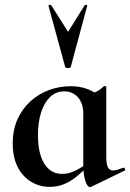

<svg xmlns="http://www.w3.org/2000/svg" viewBox="-20 -750 532 784"><path d="M182 13Q142 13 107.5 -7.5Q73 -28 52.5 -67.5Q32 -107 32 -164Q32 -220 51.5 -263Q71 -306 104.5 -336.5Q138 -367 180.5 -382.5Q223 -398 268 -398Q306 -398 337 -386.5Q368 -375 393 -352L320 -288Q320 -314 310.5 -334Q301 -354 283.5 -365.5Q266 -377 242 -377Q208 -377 184 -353.5Q160 -330 147.5 -290Q135 -250 135 -198Q135 -123 161 -81.5Q187 -40 233 -40Q253 -40 271.5 -46.5Q290 -53 307 -63.5Q324 -74 337 -84L345 -77Q324 -56 300 -35Q276 -14 247 -0.5Q218 13 182 13ZM347 14Q337 14 328.5 -11Q320 -36 320 -82V-359Q348 -366 367 -373Q386 -380 404 -398Q406 -400 410 -398.5Q414 -397 414 -394V-109Q414 -78 421 -66Q428 -54 442 -54Q449 -54 459.5 -57Q470 -60 483 -65Q487 -67 490 -61.5Q493 -56 490 -54L352 13Q350 14 347 14ZM178 -726Q177 -729 182.5 -730Q188 -731 189 -729L258 -620L326 -729Q328 -731 333 -730Q338 -729 336 -726L269 -477Q268 -472 258 -472Q248 -472 246 -477Z"/></svg>

Font: Cormorant Infant Light
Style: Bold
Weight: 700
Version: Version 4.001